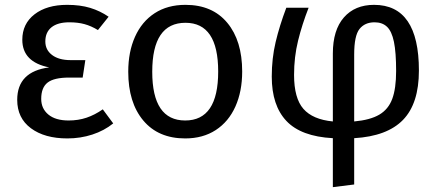

<svg xmlns="http://www.w3.org/2000/svg" viewBox="-20 -559 1810 792"><path d="M428 -490 384 -435Q356 -452 328.5 -459.5Q301 -467 266 -467Q218 -467 192.5 -446.5Q167 -426 167 -388Q167 -353 195 -332Q223 -311 271 -311H332L321 -239H265Q203 -239 176.5 -218.5Q150 -198 150 -151Q150 -111 179.5 -86.5Q209 -62 263 -62Q303 -62 337 -73.5Q371 -85 404 -108L447 -50Q410 -20 361 -4Q312 12 258 12Q164 12 107.5 -30Q51 -72 51 -147Q51 -264 183 -281Q72 -303 72 -395Q72 -461 122.5 -500Q173 -539 257 -539Q311 -539 352 -526.5Q393 -514 428 -490Z M979 -264Q979 -182 951 -119.5Q923 -57 870 -22.5Q817 12 744 12Q633 12 571 -62Q509 -136 509 -263Q509 -345 537 -407.5Q565 -470 618 -504.5Q671 -539 745 -539Q856 -539 917.5 -465Q979 -391 979 -264ZM608 -263Q608 -62 744 -62Q880 -62 880 -264Q880 -465 745 -465Q608 -465 608 -263Z M1441 11V202L1353 213V11Q1222 4 1161.5 -60Q1101 -124 1101 -243Q1101 -318 1117 -385.5Q1133 -453 1161 -527H1253Q1226 -458 1209.5 -391Q1193 -324 1193 -250Q1193 -154 1231.5 -110Q1270 -66 1353 -58V-338Q1353 -435 1398.5 -487Q1444 -539 1523 -539Q1708 -539 1708 -268Q1708 -132 1642.5 -64.5Q1577 3 1441 11ZM1614 -266Q1614 -343 1605 -386.5Q1596 -430 1576.5 -448.5Q1557 -467 1525 -467Q1485 -467 1463 -439.5Q1441 -412 1441 -334V-58Q1507 -64 1544.5 -86Q1582 -108 1598 -151Q1614 -194 1614 -266Z"/></svg>

Font: Fira Sans
Style: Regular
Weight: 400
Designer: bBox Type GmbH & Carrois Corporate GbR & Edenspiekermann AG
Foundry: bBox Type GmbH & Carrois Corporate GbR & Edenspiekermann AG
Version: Version 4.301